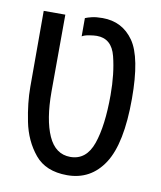

<svg xmlns="http://www.w3.org/2000/svg" viewBox="-73 -663 617 735"><g transform="rotate(10 235.5 -296.0)"><path d="M431 -319Q431 -480 387.5 -542Q344 -604 267 -604Q242 -604 225.5 -600Q209 -596 200 -592V-521Q209 -527 227.5 -530Q246 -533 257 -533Q315 -533 331.5 -467.5Q348 -402 348 -319Q348 -199 323.5 -129Q299 -59 237 -59Q179 -59 151 -121.5Q123 -184 123 -293L124 -592H40V-296Q40 -235 54.5 -163Q69 -91 111.5 -39.5Q154 12 237 12Q329 12 380 -66.5Q431 -145 431 -319Z"/></g></svg>

Font: Noto Sans Hebrew Extra Condensed
Style: Regular
Weight: 400
Width: 2
Designer: Monotype Design Team
Foundry: Monotype Imaging Inc.
Version: 1.000